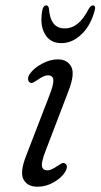

<svg xmlns="http://www.w3.org/2000/svg" viewBox="-20 -682 372 710"><path d="M156 -52Q169 -52 193.5 -69Q201.5 -74.5 207.8 -77.8Q214 -81 220.5 -77.5Q234 -69 221 -46.5Q208.5 -25.5 179.8 -8.5Q151 8.5 118.5 8.5Q81.5 8.5 67 -18.2Q52.5 -45 77 -107L162.5 -328.5Q179 -370.5 177.2 -387Q175.5 -403.5 157 -403.5Q142.5 -403.5 118 -386Q110 -380.5 103.2 -377Q96.5 -373.5 90.5 -377Q84.5 -380.5 83.8 -389.2Q83 -398 89.5 -407.5Q104.5 -430 134.8 -446.2Q165 -462.5 193.5 -462.5Q229 -462.5 243.5 -435.2Q258 -408 232.5 -343.5L148.5 -124Q132.5 -83 135.2 -67.5Q138 -52 156 -52ZM218.7 -577Q245.8 -577 267.4 -594.5Q289.1 -612 308.6 -650Q316.2 -662 323.4 -662Q335.3 -662 330.2 -643.5Q316.2 -589 282.1 -555.8Q247.9 -522.5 206.8 -522.5Q165.7 -522.5 146.2 -555.8Q126.7 -589 136.4 -643.5Q139.8 -662 151.3 -662Q158.9 -662 161 -650Q166.1 -577 218.7 -577Z"/></svg>

Font: Fraunces 9pt SuperSoft Light
Style: Italic
Weight: 300
Italic angle: -16°
Version: Version 1.000;[b76b70a41]